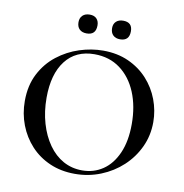

<svg xmlns="http://www.w3.org/2000/svg" viewBox="-88 -889 943 985"><g transform="rotate(10 383.0 -397.0)"><path d="M366 12Q294 12 235.5 -13.5Q177 -39 135.5 -84Q94 -129 71.5 -187.5Q49 -246 49 -312Q49 -393 80.5 -454Q112 -515 164 -555.5Q216 -596 278 -616Q340 -636 401 -636Q475 -636 533.5 -609.5Q592 -583 633 -538Q674 -493 695.5 -436Q717 -379 717 -319Q717 -249 689 -189Q661 -129 612.5 -84Q564 -39 500.5 -13.5Q437 12 366 12ZM400 -12Q460 -12 507.5 -44Q555 -76 582.5 -138.5Q610 -201 610 -290Q610 -383 580 -455Q550 -527 494 -568.5Q438 -610 360 -610Q263 -610 209.5 -540.5Q156 -471 156 -348Q156 -276 174 -214.5Q192 -153 224.5 -107Q257 -61 301.5 -36.5Q346 -12 400 -12ZM301 -708Q277 -708 263.5 -721Q250 -734 250 -758Q250 -780 263.5 -793Q277 -806 301 -806Q324 -806 336.5 -793Q349 -780 349 -758Q349 -708 301 -708ZM475 -708Q452 -708 438.5 -721Q425 -734 425 -758Q425 -780 438.5 -792.5Q452 -805 475 -805Q523 -805 523 -758Q523 -708 475 -708Z"/></g></svg>

Font: Cormorant SemiBold
Style: Regular
Weight: 600
Designer: Christian Thalmann (Catharsis Fonts)
Foundry: Catharsis Fonts
Version: Version 4.000